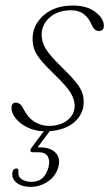

<svg xmlns="http://www.w3.org/2000/svg" viewBox="-20 -478 414 710"><path d="M161.5 -12.5Q203 -12.5 229.5 -33.5Q256 -54.5 256 -87Q256 -110 241 -135Q226 -160 180 -204Q148 -235 130.8 -256Q113.5 -277 107 -295Q100.5 -313 100.5 -335Q100.5 -385 141.2 -421.2Q182 -457.5 249.5 -457.5Q302 -457.5 333 -433.5Q364 -409.5 364 -382.5Q364 -363.5 345 -363.5Q329 -363.5 319 -386.5Q308 -412 289.8 -426Q271.5 -440 243.5 -440Q193.5 -440 163.8 -413.5Q134 -387 134 -349.5Q134 -324 148.2 -299.2Q162.5 -274.5 207.5 -230.5Q240.5 -198.5 258.2 -177Q276 -155.5 282.8 -138.2Q289.5 -121 289.5 -101.5Q289.5 -57.5 256.2 -27.5Q223 2.5 164 7L119 67H127.5Q166.5 67 185.5 86.8Q204.5 106.5 196 138Q187.5 171.5 158.5 192.2Q129.5 213 92 213Q60 213 40.8 197.2Q21.5 181.5 26.5 157Q29.5 146 39.5 145Q49.5 145 48 154.5Q46 176.5 61.2 185.5Q76.5 194.5 97 194.5Q145.5 194.5 159.5 139.5Q165.5 115.5 156.5 100.2Q147.5 85 122 85H102.5Q93 85 92.5 79.5Q92 74 97.5 67L142 7.5Q108.5 6.5 81.2 -7Q54 -20.5 38.2 -40Q22.5 -59.5 22.5 -78.5Q22.5 -98.5 39.5 -98.5Q46 -98.5 53 -93.8Q60 -89 66.5 -75.5Q84 -42 108.2 -27.2Q132.5 -12.5 161.5 -12.5Z"/></svg>

Font: Fraunces 9pt Thin
Style: Italic
Weight: 100
Italic angle: -16°
Version: Version 1.000;[b76b70a41]